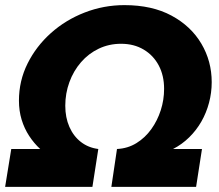

<svg xmlns="http://www.w3.org/2000/svg" viewBox="-28 -730 857 750"><path d="M-8 0 16 -148H129Q105 -170 86 -199Q67 -228 56.5 -262.5Q46 -297 46 -337Q46 -414 79.5 -481.5Q113 -549 170.5 -600.5Q228 -652 302.5 -681Q377 -710 458 -710Q566 -710 642 -669Q718 -628 758.5 -559.5Q799 -491 799 -409Q799 -368 788.5 -328.5Q778 -289 758.5 -255Q739 -221 711 -193.5Q683 -166 648 -148H761L738 0H407L429 -148Q471 -150 505 -171Q539 -192 563 -225.5Q587 -259 600 -299.5Q613 -340 613 -383Q613 -435 592 -474.5Q571 -514 533 -536.5Q495 -559 445 -559Q398 -559 358 -540Q318 -521 288.5 -487Q259 -453 243 -409Q227 -365 227 -317Q227 -271 243 -234.5Q259 -198 288 -175.5Q317 -153 356 -148L333 0Z"/></svg>

Font: MuseoModerno ExtraBold
Style: Italic
Weight: 800
Italic angle: -9°
Designer: Pablo Cosgaya, Héctor Gatti, Marcela Romero, and the Authors of The MuseoModerno Project.
Foundry: Omnibus-Type Team
Version: Version 1.003